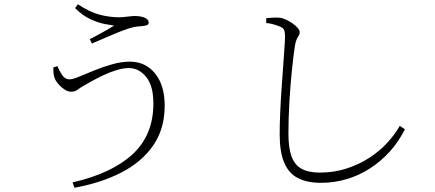

<svg xmlns="http://www.w3.org/2000/svg" viewBox="-20 -822 2040 900"><path d="M320 33Q504 -9 601.5 -99Q699 -189 699 -337Q699 -420 665 -461.5Q631 -503 584 -503Q558 -503 527 -493.5Q496 -484 466 -470Q436 -456 411 -442Q386 -428 372 -420Q356 -411 343.5 -401.5Q331 -392 314 -392Q300 -392 285 -401Q270 -410 258 -423Q246 -436 240 -447Q233 -462 231.5 -474Q230 -486 230 -506L249 -512Q259 -490 267.5 -476Q276 -462 285.5 -456Q295 -450 306 -450Q320 -450 350.5 -462.5Q381 -475 421 -491.5Q461 -508 505 -520.5Q549 -533 589 -533Q662 -533 707 -477.5Q752 -422 752 -327Q752 -219 699 -141.5Q646 -64 551 -14.5Q456 35 329 58ZM401 -638Q423 -650 443.5 -661Q464 -672 482.5 -682.5Q501 -693 515 -702Q501 -704 471 -709.5Q441 -715 404 -732Q367 -749 332 -784L345 -802Q401 -765 447.5 -753Q494 -741 539 -741Q554 -741 577 -744Q600 -747 612 -747Q628 -747 642.5 -744Q657 -741 667 -734Q677 -727 677 -716Q677 -708 669.5 -704.5Q662 -701 649 -700Q639 -699 622.5 -697.5Q606 -696 585 -689Q562 -682 530.5 -669Q499 -656 467.5 -642.5Q436 -629 411 -618Z M1485 35Q1419 35 1376 12.5Q1333 -10 1312 -60Q1291 -110 1291 -192Q1291 -240 1293.5 -296Q1296 -352 1300 -408Q1304 -464 1307.5 -513.5Q1311 -563 1313.5 -599Q1316 -635 1316 -650Q1316 -674 1311 -683Q1306 -692 1293 -697Q1282 -702 1263.5 -707.5Q1245 -713 1228 -714V-737Q1248 -739 1262.5 -739.5Q1277 -740 1288 -739Q1303 -738 1319.5 -730.5Q1336 -723 1351 -712.5Q1366 -702 1375.5 -691Q1385 -680 1385 -671Q1385 -662 1380.5 -655.5Q1376 -649 1371 -638.5Q1366 -628 1362 -605Q1355 -558 1348 -489.5Q1341 -421 1336.5 -344Q1332 -267 1332 -195Q1332 -129 1346.5 -89Q1361 -49 1393.5 -31Q1426 -13 1479 -13Q1547 -13 1606 -32.5Q1665 -52 1713 -83.5Q1761 -115 1796.5 -154Q1832 -193 1854 -232L1878 -216Q1849 -158 1807.5 -112Q1766 -66 1715 -33Q1664 0 1605.5 17.5Q1547 35 1485 35Z"/></svg>

Font: Noto Serif JP ExtraLight ExtraLight
Style: Regular
Weight: 250
Version: Version 2.003-H1;hotconv 1.1.1;makeotfexe 2.6.0